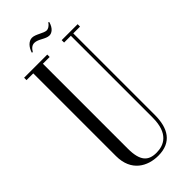

<svg xmlns="http://www.w3.org/2000/svg" viewBox="-259 -851 903 903"><g transform="rotate(-45 192.0 -399.5)"><path d="M283 -801 279 -803C269 -788 256 -781 247 -781C227 -781 196 -807 172 -806C151 -805 132 -786 123 -757L128 -755C138 -772 149 -781 164 -781C190 -781 214 -755 239 -755C254 -755 274 -767 283 -801ZM59 -683V-133C59 -31 131 7 201 7C291 7 325 -53 325 -140V-683H370V-699H264V-683H309V-139C309 -34 255 -9 205 -9C152 -9 123 -35 123 -118V-683H168V-699H14V-683Z"/></g></svg>

Font: Emberly
Style: Regular
Weight: 400
Designer: Rajesh Rajput
Foundry: Rajesh Rajput
Version: Version 1.000